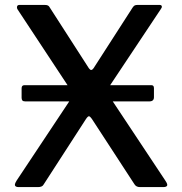

<svg xmlns="http://www.w3.org/2000/svg" viewBox="-20 -762 741 782"><path d="M607 -403V-366Q607 -349 588 -349H83Q74 -349 71 -353Q68 -357 68 -364V-402Q68 -415 79 -415H597Q607 -415 607 -403ZM653 -27Q664 -11 660.5 -5.5Q657 0 645 0H550Q535 0 528 -11L354 -278Q347 -288 342.5 -288.5Q338 -289 330 -277L158 -11Q155 -5 149 -2.5Q143 0 135 0H56Q45 0 41.5 -5.5Q38 -11 48 -27L272 -364Q277 -372 276.5 -377.5Q276 -383 271 -391L52 -723Q48 -729 49.5 -735.5Q51 -742 60 -742H161Q171 -742 175.5 -739.5Q180 -737 183 -731L342 -484Q347 -477 351.5 -477Q356 -477 361 -484L520 -731Q524 -737 528 -739.5Q532 -742 541 -742H629Q638 -742 639 -736.5Q640 -731 635 -725L420 -402Q415 -395 415.5 -390Q416 -385 420 -378L653 -27Z"/></svg>

Font: Libre Franklin Medium
Style: Regular
Weight: 500
Designer: Pablo Impallari, Rodrigo Fuenzalida, Nhung Nguyen
Foundry: Impallari Type
Version: Version 3.000